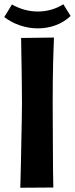

<svg xmlns="http://www.w3.org/2000/svg" viewBox="-59 -880 351 900"><path d="M40 -702 194 -704Q194 -704 193.5 -690Q193 -676 192 -650Q191 -624 190 -586.5Q189 -549 188.5 -501.5Q188 -454 188 -398Q188 -342 188.5 -285.5Q189 -229 189 -178Q189 -127 189.5 -87Q190 -47 190.5 -24Q191 -1 191 -1L36 0Q36 0 37 -31Q38 -62 39 -110.5Q40 -159 41 -213.5Q42 -268 43 -317Q44 -366 44 -396Q44 -424 43.5 -464Q43 -504 42.5 -548Q42 -592 41 -633Q40 -674 40 -702ZM118 -747Q77 -747 36 -760.5Q-5 -774 -39 -800L-3 -859Q25 -843 56 -834.5Q87 -826 118 -826Q151 -826 182 -835Q213 -844 238 -860L272 -805Q241 -776 201.5 -761.5Q162 -747 118 -747Z"/></svg>

Font: Truculenta Black
Style: Regular
Weight: 900
Version: Version 1.002